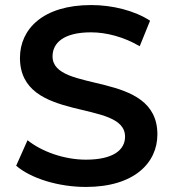

<svg xmlns="http://www.w3.org/2000/svg" viewBox="-20 -730 685 760"><path d="M320 10C512 10 603 -86 603 -198C603 -455 188 -358 188 -507C188 -560 232 -602 340 -602C401 -602 470 -584 533 -547L574 -648C513 -688 425 -710 341 -710C149 -710 59 -614 59 -501C59 -241 475 -340 475 -189C475 -137 429 -98 320 -98C234 -98 145 -130 89 -175L44 -74C102 -24 211 10 320 10Z"/></svg>

Font: Talent
Style: Bold
Weight: 600
Designer: Mike Powis
Version: Version 1.001;hotconv 1.0.109;makeotfexe 2.5.65596